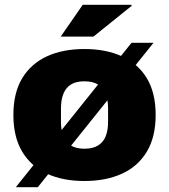

<svg xmlns="http://www.w3.org/2000/svg" viewBox="-20 -745 707 803"><path d="M333 12Q243 12 176.5 -18.5Q110 -49 73 -110.5Q36 -172 36 -264Q36 -357 73 -418Q110 -479 176.5 -509.5Q243 -540 333 -540Q423 -540 490 -509.5Q557 -479 594 -418Q631 -357 631 -264Q631 -172 594 -110.5Q557 -49 490 -18.5Q423 12 333 12ZM333 -123Q368 -123 390 -136.5Q412 -150 422 -175Q432 -200 432 -235V-292Q432 -327 422 -352.5Q412 -378 390 -391.5Q368 -405 333 -405Q298 -405 276.5 -391.5Q255 -378 245 -352.5Q235 -327 235 -292V-235Q235 -200 245 -175Q255 -150 276.5 -136.5Q298 -123 333 -123ZM46 38 530 -566H622L138 38ZM234 -592 326 -725H529L531 -721L371 -592Z"/></svg>

Font: Archivo SemiBold Black
Style: Regular
Weight: 900
Version: Version 2.001